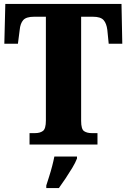

<svg xmlns="http://www.w3.org/2000/svg" viewBox="-20 -734 643 975"><path d="M130 0V-58H158Q183 -58 198 -69Q213 -80 213 -122V-649H153Q113 -649 98 -632Q83 -615 80 -582L71 -512H2L7 -714H597L601 -512H532L525 -582Q521 -615 506 -632Q491 -649 452 -649H392V-120Q392 -78 407 -68Q422 -58 446 -58H475V0ZM215 208Q221 189 229.5 162.5Q238 136 245 109Q252 82 256 61H371V71Q363 92 347 118.5Q331 145 313 172Q295 199 279 221H215Z"/></svg>

Font: Noto Serif Hebrew Condensed Black
Style: Regular
Weight: 900
Width: 3
Designer: Monotype Design Team
Foundry: Monotype Imaging Inc.
Version: Version 2.004; ttfautohint (v1.8.4.7-5d5b)